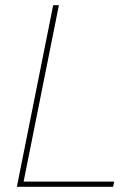

<svg xmlns="http://www.w3.org/2000/svg" viewBox="-20 -720 538 740"><path d="M207 -700 71 -20H420L416 0H45L185 -700Z"/></svg>

Font: Albert Sans Thin
Style: Italic
Weight: 250
Italic angle: -11.25°
Designer: Andreas Rasmussen
Foundry: a.Foundry
Version: Version 1.025